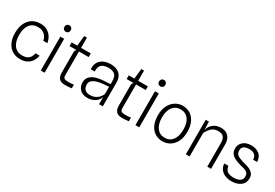

<svg xmlns="http://www.w3.org/2000/svg" viewBox="46 -1679 3778 2633"><g transform="rotate(30 1935.5 -363.0)"><path d="M279.5 7.5Q211.5 7.5 158.5 -25Q105.5 -57.5 75.2 -119.8Q45 -182 45 -270Q45 -362.5 76 -426.2Q107 -490 161.5 -523Q216 -556 285.5 -556Q348 -556 393.2 -530.8Q438.5 -505.5 465.2 -463.2Q492 -421 499.5 -370H435Q433 -386 424 -407.8Q415 -429.5 397 -450.2Q379 -471 350.5 -484.5Q322 -498 280.5 -498Q199 -498 153.5 -440.5Q108 -383 108 -274.5Q108 -169.5 153.8 -110Q199.5 -50.5 282.5 -50.5Q337.5 -50.5 367.5 -69.8Q397.5 -89 410.8 -116.5Q424 -144 429 -168.5H493.5Q487 -125.5 463 -85Q439 -44.5 394 -18.5Q349 7.5 279.5 7.5Z M639.5 -630.5Q619 -630.5 604.2 -645Q589.5 -659.5 589.5 -682.5Q589.5 -705 604.2 -719.5Q619 -734 639.5 -734Q660 -734 674.5 -719.5Q689 -705 689 -682.5Q689 -659.5 674.5 -645Q660 -630.5 639.5 -630.5ZM609 0V-537H669.5V0Z M991.5 6Q928.5 6 900.2 -26Q872 -58 872 -118.5V-439.5Q872 -455.5 878.5 -469.8Q885 -484 897.5 -488H783V-546H872L888.5 -707H932V-546H1085.5V-488H932V-114.5Q932 -76.5 950 -64.8Q968 -53 1004.5 -53Q1037.5 -53 1054.8 -54.2Q1072 -55.5 1099.5 -59.5V-1.5Q1072 3.5 1044.8 4.8Q1017.5 6 991.5 6Z M1349.5 6Q1266.5 6 1226 -38.8Q1185.5 -83.5 1185.5 -148.5Q1185.5 -206.5 1225 -244.8Q1264.5 -283 1337.5 -298.5Q1380 -307.5 1430.8 -311.2Q1481.5 -315 1532 -317V-359Q1532 -439.5 1496.5 -468.5Q1461 -497.5 1397.5 -497.5Q1359.5 -497.5 1326 -486.5Q1292.5 -475.5 1273 -445.5Q1253.5 -415.5 1256.5 -358H1194.5Q1188 -419.5 1212.8 -464Q1237.5 -508.5 1286 -532.2Q1334.5 -556 1400.5 -556Q1448.5 -556 1492.2 -539.2Q1536 -522.5 1563.5 -482.2Q1591 -442 1591 -371.5V0H1532V-113.5Q1513.5 -55 1462.5 -24.5Q1411.5 6 1349.5 6ZM1358 -45.5Q1412 -45.5 1448.5 -66.2Q1485 -87 1505.5 -114.8Q1526 -142.5 1532 -162V-275Q1488.5 -273 1440.8 -268Q1393 -263 1354.5 -252.5Q1304.5 -239 1277.5 -214Q1250.5 -189 1250.5 -150.5Q1250.5 -124.5 1259.8 -100.5Q1269 -76.5 1292.2 -61.2Q1315.5 -46 1358 -45.5Z M1895.5 6Q1832.5 6 1804.2 -26Q1776 -58 1776 -118.5V-439.5Q1776 -455.5 1782.5 -469.8Q1789 -484 1801.5 -488H1687V-546H1776L1792.5 -707H1836V-546H1989.5V-488H1836V-114.5Q1836 -76.5 1854 -64.8Q1872 -53 1908.5 -53Q1941.5 -53 1958.8 -54.2Q1976 -55.5 2003.5 -59.5V-1.5Q1976 3.5 1948.8 4.8Q1921.5 6 1895.5 6Z M2138 -630.5Q2117.5 -630.5 2102.8 -645Q2088 -659.5 2088 -682.5Q2088 -705 2102.8 -719.5Q2117.5 -734 2138 -734Q2158.5 -734 2173 -719.5Q2187.5 -705 2187.5 -682.5Q2187.5 -659.5 2173 -645Q2158.5 -630.5 2138 -630.5ZM2107.5 0V-537H2168V0Z M2537.5 7.5Q2470.5 7.5 2418.2 -25Q2366 -57.5 2336.2 -120.8Q2306.5 -184 2306.5 -276Q2306.5 -363 2338.2 -425.8Q2370 -488.5 2423 -522.2Q2476 -556 2539.5 -556Q2609 -556 2661 -522.2Q2713 -488.5 2742 -425.8Q2771 -363 2771 -276Q2771 -184 2738.8 -120.8Q2706.5 -57.5 2653.2 -25Q2600 7.5 2537.5 7.5ZM2539.5 -50.5Q2619 -50.5 2663.5 -109.8Q2708 -169 2708 -276Q2708 -382 2663 -440Q2618 -498 2537.5 -498Q2460 -498 2414.8 -439Q2369.5 -380 2369.5 -276Q2369.5 -170 2415 -110.2Q2460.5 -50.5 2539.5 -50.5Z M2906 0V-546H2956.5L2960 -416.5Q2978 -482.5 3027.2 -519.8Q3076.5 -557 3147.5 -557Q3220.5 -557 3263 -512.8Q3305.5 -468.5 3305.5 -386.5V0H3245.5V-369.5Q3245.5 -439 3219 -468.5Q3192.5 -498 3133.5 -498Q3079 -498 3040.2 -469.2Q3001.5 -440.5 2966 -372V0Z M3629.5 8.5Q3579.5 8.5 3534.5 -8Q3489.5 -24.5 3459.5 -60.5Q3429.5 -96.5 3425 -154.5H3490Q3501.5 -92.5 3536.5 -70.8Q3571.5 -49 3631 -49Q3667 -49 3697.5 -57.5Q3728 -66 3746.8 -86.5Q3765.5 -107 3765.5 -143.5Q3765.5 -175 3752.2 -192.8Q3739 -210.5 3718.2 -219.8Q3697.5 -229 3673.5 -234.2Q3649.5 -239.5 3628 -245.5Q3584.5 -258.5 3543.8 -275.8Q3503 -293 3476.8 -324.5Q3450.5 -356 3450.5 -411Q3450.5 -471 3497.2 -513.2Q3544 -555.5 3627 -555.5Q3700 -555.5 3750.5 -518Q3801 -480.5 3806 -397H3742.5Q3742 -421 3731.8 -444Q3721.5 -467 3696.5 -482Q3671.5 -497 3626.5 -497Q3599 -497 3573 -490.8Q3547 -484.5 3530.2 -466.2Q3513.5 -448 3513.5 -411.5Q3513.5 -374.5 3532 -354Q3550.5 -333.5 3580.5 -321.8Q3610.5 -310 3644.5 -300Q3668 -293 3699.2 -284.8Q3730.5 -276.5 3760 -261.2Q3789.5 -246 3809 -219.8Q3828.5 -193.5 3828.5 -150.5Q3828.5 -73.5 3772.2 -32.5Q3716 8.5 3629.5 8.5Z"/></g></svg>

Font: Spline Sans Light
Style: Regular
Weight: 300
Designer: Eben Sorkin, Mirko Velimirovic
Foundry: Sorkin Type
Version: Version 1.000; ttfautohint (v1.8.3)